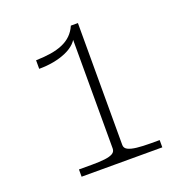

<svg xmlns="http://www.w3.org/2000/svg" viewBox="-118 -743 797 845"><g transform="rotate(-20 280.0 -320.5)"><path d="M338 -70Q338 -55 352.5 -47.5Q367 -40 394 -37Q421 -34 458 -34H500V0H122V-34H183Q219 -34 243.5 -37Q268 -40 280.5 -47.5Q293 -55 293 -70V-593L303 -601Q297 -579 279.5 -562Q262 -545 235.5 -533.5Q209 -522 177 -516Q145 -510 109 -510V-550Q148 -551 179 -556Q210 -561 234.5 -571.5Q259 -582 276.5 -599Q294 -616 305 -641H338Z"/></g></svg>

Font: Roboto Serif Thin
Style: Regular
Weight: 250
Designer: Greg Gazdowicz
Foundry: Commercial Type
Version: Version 1.004